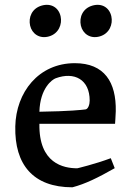

<svg xmlns="http://www.w3.org/2000/svg" viewBox="-20 -775 547 809"><path d="M44.4 -242.2C41 -82 119.1 14.2 285.2 14.2C339.4 0 392.1 -25.9 463.4 -66.4L446.8 -108.4C378.9 -83 305.7 -65.9 305.7 -65.9C248 -65.9 143.1 -85.9 146 -253.4H464.8C464.8 -253.4 467.3 -287.6 467.8 -306.2C470.2 -428.7 419.9 -508.8 295.4 -508.8C142.1 -508.8 47.4 -385.7 44.4 -242.2ZM146 -304.2C148.9 -403.8 199.7 -439.9 214.8 -445.3C293.5 -474.1 357.9 -439.9 357.9 -351.1C357.9 -334 351.1 -315.4 340.3 -314C324.2 -312 274.9 -306.2 146 -304.2ZM400.4 -621.6C441.4 -633.3 456.5 -673.3 449.2 -706.1C440.9 -743.2 409.2 -762.7 369.6 -751.5C328.1 -739.7 313 -701.7 320.8 -667C328.6 -633.3 359.9 -609.9 400.4 -621.6ZM186.5 -621.6C227.5 -633.3 242.7 -673.3 235.4 -706.1C227.1 -743.2 195.3 -762.7 155.8 -751.5C114.3 -739.7 99.1 -701.7 106.9 -667C114.7 -633.3 146 -609.9 186.5 -621.6Z"/></svg>

Font: Donegal One
Style: Regular
Weight: 400
Designer: Gary Lonergan
Foundry: Sorkin Type Co.
Version: Version 1.004